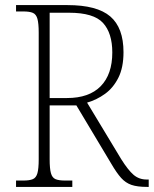

<svg xmlns="http://www.w3.org/2000/svg" viewBox="-20 -734 604 754"><path d="M43 0V-25H72Q96 -25 109 -30.5Q122 -36 127 -54Q132 -72 132 -108V-606Q132 -642 127 -660Q122 -678 109 -683.5Q96 -689 72 -689H43V-714H245Q361 -714 413 -669.5Q465 -625 465 -529Q465 -469 445 -429Q425 -389 392.5 -365.5Q360 -342 322 -331L456 -109Q483 -66 504.5 -47.5Q526 -29 556 -29H564V0H558Q519 0 496 -8Q473 -16 455.5 -35.5Q438 -55 417 -91L280 -320H175V-108Q175 -72 180 -54Q185 -36 198 -30.5Q211 -25 235 -25H264V0ZM243 -349Q330 -349 375.5 -395.5Q421 -442 421 -528Q421 -604 384.5 -644Q348 -684 251 -684H175V-349Z"/></svg>

Font: Noto Serif Tamil SemiCondensed ExtraLight
Style: Italic
Weight: 200
Width: 4
Italic angle: -12°
Designer: Indian Type Foundry, Tom Grace, and the Monotype Design Team
Foundry: Monotype Imaging Inc.
Version: Version 2.003; ttfautohint (v1.8.4.7-5d5b)